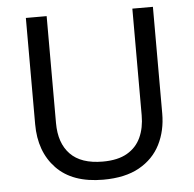

<svg xmlns="http://www.w3.org/2000/svg" viewBox="-52 -766 835 828"><g transform="rotate(-5 365.5 -352.0)"><path d="M640 -252Q640 -178 610 -118.5Q580 -59 518.5 -24.5Q457 10 362 10Q229 10 159.5 -62.5Q90 -135 90 -254V-714H180V-251Q180 -164 226.5 -116Q273 -68 367 -68Q432 -68 472.5 -91.5Q513 -115 532 -156.5Q551 -198 551 -252V-714H640Z"/></g></svg>

Font: ltamil05
Style: Book
Weight: 400
Designer: Jelle Bosma - Monotype Design Team
Foundry: Monotype Imaging Inc.
Version: Version 2.003